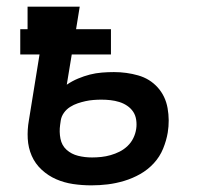

<svg xmlns="http://www.w3.org/2000/svg" viewBox="-20 -550 640 578"><path d="M255 8Q227 8 200 4Q173 0 149 -10.5Q125 -21 105.5 -39Q86 -57 75.5 -81Q65 -105 63.5 -132.5Q62 -160 67 -188L99 -386H41V-462H63V-530H220L209 -462H314V-386H196L181 -295Q197 -306 215 -313.5Q233 -321 250.5 -325.5Q268 -330 286.5 -331.5Q305 -333 323 -333Q361 -333 396 -323Q431 -313 454.5 -287Q478 -261 484.5 -224.5Q491 -188 485 -151Q481 -127 471 -102.5Q461 -78 443 -58.5Q425 -39 402 -26Q379 -13 354 -5.5Q329 2 304.5 5Q280 8 255 8ZM257 -76Q271 -76 285 -77.5Q299 -79 313 -83Q327 -87 340 -93.5Q353 -100 364 -110.5Q375 -121 381.5 -134.5Q388 -148 390 -162Q392 -175 390 -189Q388 -203 381 -213.5Q374 -224 363 -231.5Q352 -239 339 -243Q326 -247 312.5 -248.5Q299 -250 285 -250Q273 -250 261 -249Q249 -248 237.5 -245.5Q226 -243 214 -239Q202 -235 191 -228Q180 -221 172.5 -210.5Q165 -200 163 -188L161 -174Q158 -153 162 -132.5Q166 -112 180.5 -99Q195 -86 215 -81Q235 -76 257 -76Z"/></svg>

Font: Iosevka Slab Medium Extended
Style: Italic
Weight: 500
Width: 7
Italic angle: -9°
Monospace: yes
Designer: Belleve Invis
Foundry: Belleve Invis
Version: Version 11.1.0; ttfautohint (v1.8.3)